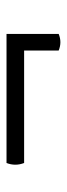

<svg xmlns="http://www.w3.org/2000/svg" viewBox="172 -601 205 589"><g transform="rotate(-90 274.5 -306.5)"><path d="M69 -389C62 -371 62 -353 69 -335H414V-229C431 -222 448 -222 465 -229V-335V-389Z"/></g></svg>

Font: Arima Koshi Medium
Style: Regular
Weight: 500
Designer: Joana Correia and Natanael Gama
Foundry: NDISCOVER
Version: Version 1.019;PS 001.019;hotconv 1.0.88;makeotf.lib2.5.64775